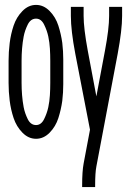

<svg xmlns="http://www.w3.org/2000/svg" viewBox="-20 -558 540 783"><path d="M315 205V198Q315 141 321 109L347 -29L287 -339Q269 -434 269 -493V-530H321V-493Q321 -443 338 -351L373 -165L408 -351Q425 -441 425 -493V-530H478V-493Q478 -436 460 -339L373 121Q368 147 368 198V205ZM127 8Q96 8 71.5 -17Q47 -42 35.5 -76.5Q24 -111 19.5 -147.5Q15 -184 15 -220V-310Q15 -346 19.5 -382.5Q24 -419 35.5 -453.5Q47 -488 71.5 -513Q96 -538 127 -538Q158 -538 182.5 -513Q207 -488 218 -453.5Q229 -419 234 -383Q238 -349 238 -315V-215Q238 -181 234 -147Q229 -111 218 -76.5Q207 -42 182.5 -17Q158 8 127 8ZM127 -48Q148 -48 160 -72.5Q172 -97 177 -121Q182 -145 183.5 -170Q185 -195 185 -220V-310Q185 -335 183.5 -360Q182 -385 177 -409Q172 -433 160 -457.5Q148 -482 127 -482Q105 -482 93 -457.5Q81 -433 76.5 -409Q72 -385 70 -360Q68 -335 68 -310V-220Q68 -195 70 -170Q72 -145 76.5 -121Q81 -97 93 -72.5Q105 -48 127 -48Z"/></svg>

Font: Iosevka SS01 Light
Style: Regular
Weight: 300
Monospace: yes
Designer: Belleve Invis
Foundry: Belleve Invis
Version: 2.3.3; ttfautohint (v1.8.3)